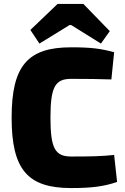

<svg xmlns="http://www.w3.org/2000/svg" viewBox="-20 -942 636 974"><path d="M403 -922H272L134 -790L180 -721L333 -815H341L492 -721L537 -784ZM341 -702C120 -702 39 -608 39 -345C39 -82 120 12 341 12C445 12 507 4 574 -19L559 -156C495 -149 438 -148 341 -148C259 -148 236 -190 236 -345C236 -500 259 -542 341 -542C433 -542 477 -541 545 -539L559 -677C493 -695 444 -702 341 -702Z"/></svg>

Font: Exo 2 Extra Bold
Style: Regular
Weight: 800
Designer: Natanael Gama
Version: Version 1.001;PS 001.001;hotconv 1.0.88;makeotf.lib2.5.64775